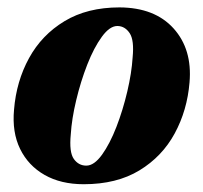

<svg xmlns="http://www.w3.org/2000/svg" viewBox="-20 -476 536 506"><path d="M295 -456.5Q388 -456 437.5 -401Q487 -346 479.5 -259Q473.5 -185.5 440.5 -124.5Q407.5 -63.5 347.5 -27Q287.5 9.5 200.5 9.5Q140.5 9.5 97.5 -15Q54.5 -39.5 33 -83.5Q11.5 -127.5 17 -187Q23 -261.5 56.5 -322.8Q90 -384 150 -420.2Q210 -456.5 295 -456.5ZM207.5 -39.5Q228 -39.5 248.8 -68.2Q269.5 -97 286.8 -141.5Q304 -186 315.5 -235Q327 -284 329.5 -324.5Q334 -370 321.8 -388.5Q309.5 -407 290 -407.5Q269.5 -408 248.5 -379.2Q227.5 -350.5 210 -305.8Q192.5 -261 180.8 -211.8Q169 -162.5 166.5 -121.5Q162 -75 174.5 -57.2Q187 -39.5 207.5 -39.5Z"/></svg>

Font: Fraunces 144pt S050
Style: Bold Italic
Weight: 700
Italic angle: -16°
Version: Version 1.000; ttfautohint (v1.8.3)